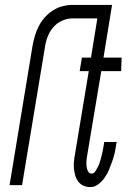

<svg xmlns="http://www.w3.org/2000/svg" viewBox="-20 -755 540 783"><path d="M19 0 113 -570Q117 -591 123 -611Q129 -631 139 -650Q149 -669 164 -685.5Q179 -702 197.5 -713.5Q216 -725 236.5 -730Q257 -735 277 -735H412L403 -680H276Q254 -680 233 -670.5Q212 -661 197 -643.5Q182 -626 174 -604.5Q166 -583 163 -561L70 0ZM349 8Q334 8 321 2.5Q308 -3 299.5 -14Q291 -25 287 -39Q283 -53 281.5 -67.5Q280 -82 281.5 -97Q283 -112 286 -127L342 -465H305L314 -520H351L386 -735H437L402 -520H476L474 -465H393L335 -118Q333 -107 332.5 -96.5Q332 -86 333 -76Q334 -66 339 -56.5Q344 -47 354 -47Q361 -47 366 -53Q371 -59 374 -65Q377 -71 380.5 -77.5Q384 -84 386 -90.5Q388 -97 390 -103.5Q392 -110 393.5 -116.5Q395 -123 396.5 -129.5Q398 -136 399.5 -143Q401 -150 402 -156.5Q403 -163 404 -169L405 -176H456L454 -167Q452 -150 448 -132.5Q444 -115 438 -98Q432 -81 425 -64Q418 -47 407.5 -31.5Q397 -16 381.5 -4Q366 8 349 8Z"/></svg>

Font: Iosevka Term Curly Lt Obl
Style: Regular
Weight: 300
Italic angle: -9°
Designer: Belleve Invis
Foundry: Belleve Invis
Version: Version 32.3.0